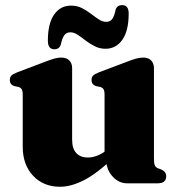

<svg xmlns="http://www.w3.org/2000/svg" viewBox="-20 -718 701 752"><path d="M396 -93V-105.5L389.5 -106V-347.5Q389.5 -362.5 385.2 -368.8Q381 -375 372.5 -377.5L357.5 -380.5Q347.5 -383.5 343 -389.5Q338.5 -395.5 338.5 -404.5Q338.5 -415.5 344.5 -421.8Q350.5 -428 367 -434.5L475.5 -475.5Q498.5 -484.5 513 -488.5Q527.5 -492.5 541 -492.5Q561.5 -492.5 572.2 -481Q583 -469.5 583 -451.5V-97.5Q583 -78.5 586.2 -70.8Q589.5 -63 597.5 -59.5L610.5 -54.5Q621.5 -50 626.2 -43.2Q631 -36.5 631 -27Q631 -14.5 622.8 -7.2Q614.5 0 596.5 0H478Q445 0 420.5 -27.2Q396 -54.5 396 -93ZM69 -143.5V-347.5Q69 -362.5 64.8 -368.8Q60.5 -375 52.5 -377.5L37.5 -380.5Q27.5 -383.5 23 -389.5Q18.5 -395.5 18.5 -404.5Q18.5 -415.5 24.5 -421.8Q30.5 -428 47 -434.5L155 -475.5Q179.5 -485 193.8 -488.8Q208 -492.5 219 -492.5Q241 -492.5 251.8 -481Q262.5 -469.5 262.5 -451.5V-171Q262.5 -136 278.8 -118.5Q295 -101 324 -101Q341.5 -101 361.2 -108.5Q381 -116 398 -131L416.5 -147L444 -118L428 -103Q359.5 -38 308.8 -12.2Q258 13.5 215.5 13.5Q150 13.5 109.5 -29.8Q69 -73 69 -143.5ZM393 -527Q370.5 -527 351.2 -536.8Q332 -546.5 315.5 -559.2Q299 -572 284.2 -581.8Q269.5 -591.5 255.5 -591.5Q240 -591.5 231.5 -579.5Q223 -567.5 218 -542.5Q211.5 -525 193 -525Q167.5 -525 167.5 -558.5Q167.5 -626 192 -661Q216.5 -696 258 -696Q281.5 -696 300.5 -686.5Q319.5 -677 336 -664.2Q352.5 -651.5 367 -642Q381.5 -632.5 396 -632.5Q412 -632.5 420.2 -644.5Q428.5 -656.5 433 -681Q439.5 -698 458.5 -698Q484 -698 484 -665Q484 -597.5 459.2 -562.2Q434.5 -527 393 -527Z"/></svg>

Font: Fraunces ExtraBold
Style: Regular
Weight: 800
Version: Version 1.000;[b76b70a41]